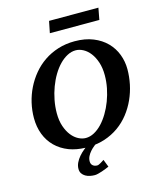

<svg xmlns="http://www.w3.org/2000/svg" viewBox="-150 -966 1052 1277"><g transform="rotate(-15 376.0 -327.0)"><path d="M442.9 176.8Q433.1 181.2 419.9 186.5Q406.7 191.9 392.6 196.5Q378.4 201.2 365 204.6Q351.6 208 341.8 208Q325.7 208 308.8 204.6Q292 201.2 278.1 193.1Q264.2 185.1 255.4 172.1Q246.6 159.2 246.6 140.1Q246.6 118.2 256.6 97.4Q266.6 76.7 282.5 58.3Q298.3 40 316.9 24.9Q322.8 20 328.1 16.1Q266.1 14.2 216.3 -4.4Q162.1 -25.4 124.5 -62.7Q86.9 -100.1 67.4 -151.1Q47.9 -202.1 47.9 -263.2Q47.9 -314.9 59.8 -366.7Q71.8 -418.5 95 -465.6Q118.2 -512.7 151.9 -553.2Q185.5 -593.8 229.2 -623.5Q272.9 -653.3 326.2 -670.2Q379.4 -687 440.9 -687Q513.2 -687 567.9 -664.8Q622.6 -642.6 659.2 -605.2Q695.8 -567.9 714.4 -519Q732.9 -470.2 732.9 -417Q732.9 -365.7 722.2 -313.7Q711.4 -261.7 689.7 -213.6Q668 -165.5 635.3 -123.5Q602.5 -81.5 559.1 -50.5Q515.6 -19.5 460.9 -1.5Q430.7 8.3 396.5 12.7L387.7 19.5Q372.6 31.7 360.1 45.9Q347.7 60.1 339.6 76.4Q331.5 92.8 331.5 110.8Q331.5 129.9 343.5 139.9Q355.5 149.9 373.5 149.9Q378.4 149.9 385 147.2Q391.6 144.5 398.4 140.4Q405.3 136.2 411.9 132.1Q418.5 127.9 422.9 125ZM577.1 -417Q577.1 -467.3 564.2 -506.3Q551.3 -545.4 530.5 -572.3Q509.8 -599.1 483.9 -613Q458 -627 432.1 -627Q402.3 -627 373.8 -611.8Q345.2 -596.7 319.8 -570.6Q294.4 -544.4 272.9 -508.5Q251.5 -472.7 236.1 -431.4Q220.7 -390.1 211.9 -345Q203.1 -299.8 203.1 -254.9Q203.1 -203.1 216.6 -164.1Q230 -125 251 -98.6Q272 -72.3 297.6 -59.1Q323.2 -45.9 348.1 -45.9Q377.4 -45.9 406 -61.3Q434.6 -76.7 460 -103.5Q485.4 -130.4 506.8 -166.3Q528.3 -202.1 543.9 -243.4Q559.6 -284.7 568.4 -329.1Q577.1 -373.5 577.1 -417ZM637.2 -781.2H296.4L312.5 -861.8H652.3Z"/></g></svg>

Font: Charis SIL
Style: Bold Italic
Weight: 700
Italic angle: -11°
Foundry: SIL International
Version: Version 4.112